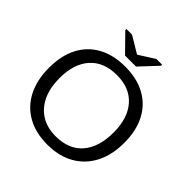

<svg xmlns="http://www.w3.org/2000/svg" viewBox="-227 -1048 1232 1232"><g transform="rotate(45 389.0 -432.0)"><path d="M730 -347.2Q730 -236.8 688.2 -156.7Q646.5 -76.7 569.8 -33.4Q493.2 9.8 388.2 9.8Q282.7 9.8 206.3 -33.2Q129.9 -76.2 88.6 -156.2Q47.4 -236.3 47.4 -347.2Q47.4 -457.5 88.1 -535.9Q128.9 -614.3 205.3 -656.2Q281.7 -698.2 389.2 -698.2Q494.6 -698.2 571 -656.7Q647.5 -615.2 688.7 -536.9Q730 -458.5 730 -347.2ZM634.8 -347.2Q634.8 -475.6 570.6 -548.8Q506.3 -622.1 389.2 -622.1Q271 -622.1 206.5 -549.8Q142.1 -477.5 142.1 -347.2Q142.1 -261.2 171.4 -198Q200.7 -134.8 255.9 -100.3Q311 -65.9 388.2 -65.9Q507.3 -65.9 571 -139.4Q634.8 -212.9 634.8 -347.2ZM546.4 -863.8 437 -747.1H337.4L223.1 -863.8V-874H273.9L387.2 -806.2H388.2L495.1 -874H546.4Z"/></g></svg>

Font: Arimo Nerd Font
Style: Regular
Weight: 400
Designer: Steve Matteson
Foundry: Monotype Imaging Inc.
Version: Version 1.33;Nerd Fonts 3.2.1